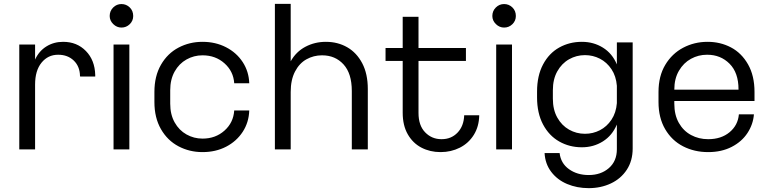

<svg xmlns="http://www.w3.org/2000/svg" viewBox="-20 -785 3986 996"><path d="M474 -396V-388H396L395 -391Q394 -441 362.5 -471Q331 -501 282 -501H281Q229 -501 195.5 -460Q162 -419 162 -346V-10H80V-554H162V-476Q182 -520 220.5 -544Q259 -568 307 -568H308Q379 -568 425.5 -520.5Q472 -473 474 -396Z M549 -702Q549 -728 567 -746Q585 -764 610 -764Q635 -764 653 -746.5Q671 -729 671 -702Q671 -677 653 -659.5Q635 -642 610 -642Q586 -642 567.5 -660Q549 -678 549 -702ZM569 -554H651V-10H569Z M781 -256V-308Q781 -390 815 -449Q849 -508 906 -538Q963 -568 1030 -568H1031Q1098 -568 1152.5 -540Q1207 -512 1239 -463Q1271 -414 1273 -353H1195Q1191 -415 1144.5 -456.5Q1098 -498 1031 -498H1030Q986 -498 947.5 -476.5Q909 -455 886 -414Q863 -373 863 -317V-247Q863 -191 886 -150Q909 -109 947.5 -87.5Q986 -66 1030 -66H1031Q1098 -66 1144.5 -107.5Q1191 -149 1195 -212H1273Q1271 -150 1239 -101Q1207 -52 1153 -24Q1099 4 1031 4H1030Q963 4 906 -26Q849 -56 815 -115Q781 -174 781 -256Z M1888 -323V-10H1805V-313Q1805 -404 1762 -451Q1719 -498 1651 -498H1650Q1607 -498 1570 -477.5Q1533 -457 1510.5 -414Q1488 -371 1488 -308V-10H1406V-765H1488V-467Q1516 -517 1564.5 -542.5Q1613 -568 1670 -568H1671Q1732 -568 1781 -540Q1830 -512 1859 -457Q1888 -402 1888 -323Z M2266 4H2265Q2211 4 2166.5 -19Q2122 -42 2095.5 -88Q2069 -134 2069 -200V-469H1980V-536H2069V-698H2151V-536H2397V-469H2151V-199Q2151 -134 2185.5 -98.5Q2220 -63 2270 -63H2271Q2321 -63 2353.5 -97Q2386 -131 2388 -187H2466Q2465 -129 2438 -85.5Q2411 -42 2365.5 -19Q2320 4 2266 4Z M2534 -702Q2534 -728 2552 -746Q2570 -764 2595 -764Q2620 -764 2638 -746.5Q2656 -729 2656 -702Q2656 -677 2638 -659.5Q2620 -642 2595 -642Q2571 -642 2552.5 -660Q2534 -678 2534 -702ZM2554 -554H2636V-10H2554Z M3262 -565V-15Q3262 49 3231.5 95.5Q3201 142 3149 166.5Q3097 191 3034 191Q2973 191 2922 169.5Q2871 148 2839.5 106.5Q2808 65 2805 9H2883Q2889 62 2931.5 92.5Q2974 123 3034 123Q3097 123 3138.5 87Q3180 51 3180 -11V-139Q3156 -82 3107.5 -51.5Q3059 -21 2999 -21H2998Q2934 -21 2881 -51Q2828 -81 2797 -139.5Q2766 -198 2766 -280V-310Q2766 -392 2797 -450.5Q2828 -509 2881 -538.5Q2934 -568 2998 -568H2999Q3059 -568 3107.5 -538Q3156 -508 3180 -451V-565ZM3180 -250V-340Q3176 -390 3152 -426Q3128 -462 3092 -480.5Q3056 -499 3015 -499H3014Q2970 -499 2932 -477.5Q2894 -456 2871 -415Q2848 -374 2848 -317V-273Q2848 -216 2871 -175Q2894 -134 2932 -112.5Q2970 -91 3014 -91H3015Q3056 -91 3092 -109.5Q3128 -128 3152 -164Q3176 -200 3180 -250Z M3894 -308V-261H3478V-247Q3478 -189 3501.5 -147.5Q3525 -106 3565 -84.5Q3605 -63 3653 -63H3654Q3721 -63 3764.5 -99Q3808 -135 3813 -192H3891Q3887 -140 3857.5 -95Q3828 -50 3775.5 -23Q3723 4 3654 4H3653Q3582 4 3523.5 -26Q3465 -56 3430.5 -115Q3396 -174 3396 -256V-308Q3396 -390 3431 -448.5Q3466 -507 3524 -537.5Q3582 -568 3650 -568H3651Q3717 -568 3772 -539Q3827 -510 3860.5 -451Q3894 -392 3894 -308ZM3478 -320H3811V-322Q3811 -408 3764.5 -454.5Q3718 -501 3649 -501H3647Q3603 -501 3564.5 -480Q3526 -459 3502 -418Q3478 -377 3478 -320Z"/></svg>

Font: Kakao Big Sans
Style: Regular
Weight: 400
Designer: Park Young-rak; Lee Sang-min; Kim Jung-jin; Min Bon; Park Min-gyu;
Foundry: Kakao Corporation
Version: Version 2.003